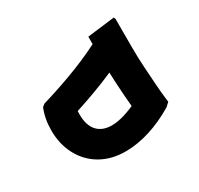

<svg xmlns="http://www.w3.org/2000/svg" viewBox="-102 -556 706 680"><g transform="rotate(-30 251.5 -216.0)"><path d="M234 0Q176.3 0 133 -24.8Q89.7 -49.7 65.7 -94.3Q41.7 -139 41.7 -196Q41.7 -244 58 -282.7L68.3 -290.7Q154 -316.3 223.2 -343.8Q292.3 -371.3 347.3 -401.7L403.7 -310.7Q350 -281.3 279.7 -253Q209.3 -224.7 123.3 -198.3L157.3 -228Q159.3 -230.3 158 -220.3Q156.7 -210.3 156.7 -194.7Q156.7 -150.3 177.7 -127.3Q198.7 -104.3 237.3 -104.3Q284.3 -104.3 356.3 -140.7L436.3 -63.3Q384 -32 332.5 -16Q281 0 234 0ZM330.3 -63.3 333.3 -108.7Q333.3 -108.7 330.3 -141.2Q327.3 -173.7 324.3 -224.7Q321.3 -275.7 321.3 -331.7V-418.3L433.3 -432L436.3 -424V-310.3Q436.3 -269.3 438.8 -228.3Q441.3 -187.3 443.8 -152.8Q446.3 -118.3 448.8 -97.8Q451.3 -77.3 451.3 -77.3L436.3 -63.3Z"/></g></svg>

Font: Fustat
Style: Regular
Weight: 400
Designer: Mohamed Gaber, Khaled Hosny, Laura Garcia Mut
Foundry: Kief Type Foundry, Alif Type Foundry, Hard Type Foundry
Version: Version 1.007